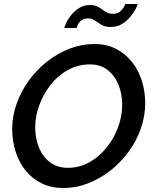

<svg xmlns="http://www.w3.org/2000/svg" viewBox="-20 -935 765 960"><path d="M297 5Q235 5 187 -19Q139 -43 106.5 -84Q74 -125 57.5 -178.5Q41 -232 41 -289Q41 -354 63 -416Q85 -478 124 -532Q163 -586 215 -627Q267 -668 327.5 -691.5Q388 -715 452 -715Q513 -715 560.5 -690.5Q608 -666 641 -624Q674 -582 690 -529Q706 -476 706 -419Q706 -355 684.5 -293Q663 -231 624 -177.5Q585 -124 533 -83Q481 -42 421 -18.5Q361 5 297 5ZM319 -96Q378 -96 427.5 -124Q477 -152 514 -198.5Q551 -245 571 -300.5Q591 -356 591 -411Q591 -465 572.5 -511Q554 -557 518 -585Q482 -613 429 -613Q371 -613 320.5 -585.5Q270 -558 233.5 -511.5Q197 -465 176.5 -409.5Q156 -354 156 -298Q156 -244 174.5 -198Q193 -152 229.5 -124Q266 -96 319 -96ZM533 -800Q505 -800 487 -811Q469 -822 454.5 -832.5Q440 -843 419 -843Q398 -843 385.5 -832Q373 -821 368 -809Q363 -797 363 -795H301Q303 -803 311.5 -821.5Q320 -840 336.5 -860.5Q353 -881 376.5 -895.5Q400 -910 430 -910Q450 -910 464.5 -903.5Q479 -897 490.5 -888Q502 -879 514.5 -872.5Q527 -866 544 -866Q567 -866 580.5 -877.5Q594 -889 600 -901Q606 -913 606 -915H668Q667 -908 658 -890Q649 -872 631.5 -851Q614 -830 590 -815Q566 -800 533 -800Z"/></svg>

Font: Raleway Thin SemiBold
Style: Italic
Weight: 600
Italic angle: -12°
Version: Version 4.026